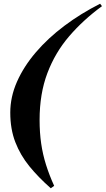

<svg xmlns="http://www.w3.org/2000/svg" viewBox="-20 -826 566 1028"><path d="M252 182Q186 124 137.5 64.5Q89 5 62 -65Q35 -135 35 -223Q35 -307 71 -388.5Q107 -470 172 -546Q237 -622 325 -688Q413 -754 516 -806L526 -793Q425 -719 350 -631.5Q275 -544 233.5 -434Q192 -324 192 -184Q192 -116 200.5 -57.5Q209 1 226.5 56.5Q244 112 270 169Z"/></svg>

Font: Playfair Display ExtraBold
Style: Italic
Weight: 800
Italic angle: -14°
Designer: Claus Eggers Sørensen
Foundry: Claus Eggers Sørensen
Version: Version 1.203